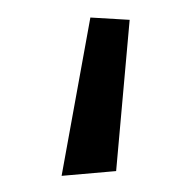

<svg xmlns="http://www.w3.org/2000/svg" viewBox="-33 -154 286 322"><g transform="rotate(-5 110.5 7.0)"><path d="M58.8 136.9 130 -123.4 195.3 -113.8 150.6 136.9Z"/></g></svg>

Font: Murecho Thin
Style: Regular
Weight: 100
Designer: Neil Summerour
Foundry: Positype
Version: Version 1.010